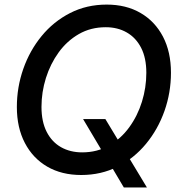

<svg xmlns="http://www.w3.org/2000/svg" viewBox="-20 -759 793 845"><path d="M345.7 -234.9H443.8L503.9 -135.3L530.8 -92.8L626.5 65.9H524.9L462.4 -39.6L439.5 -77.1ZM337.4 11.2Q251.5 11.2 188 -25.6Q124.5 -62.5 89.4 -129.9Q54.2 -197.3 54.2 -288.1Q54.2 -375 82.5 -455.8Q110.8 -536.6 163.1 -600.3Q215.3 -664.1 288.1 -701.4Q360.8 -738.8 449.7 -738.8Q535.2 -738.8 598.6 -701.9Q662.1 -665 697.3 -597.7Q732.4 -530.3 732.4 -439Q732.4 -351.6 703.9 -270.8Q675.3 -189.9 622.8 -126.2Q570.3 -62.5 497.8 -25.6Q425.3 11.2 337.4 11.2ZM341.8 -88.4Q407.2 -88.4 459.5 -118.2Q511.7 -147.9 548.6 -198.5Q585.4 -249 604.7 -311.3Q624 -373.5 624 -438.5Q624 -503.9 601.1 -548.6Q578.1 -593.3 537.8 -616.2Q497.6 -639.2 445.3 -639.2Q379.4 -639.2 327.1 -609.1Q274.9 -579.1 238.3 -528.6Q201.7 -478 182.1 -415.8Q162.6 -353.5 162.6 -288.6Q162.6 -223.6 185.3 -179Q208 -134.3 248.5 -111.3Q289.1 -88.4 341.8 -88.4Z"/></svg>

Font: Inter 28pt Medium
Style: Italic
Weight: 500
Italic angle: -9.3988°
Designer: Rasmus Andersson
Foundry: rsms
Version: Version 4.001;git-66647c0bb